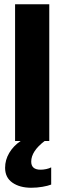

<svg xmlns="http://www.w3.org/2000/svg" viewBox="-20 -664 304 904"><path d="M221 124V205Q206 211 180 215.5Q154 220 127 220Q73 220 38.5 196Q4 172 4 126Q4 89 23.5 56Q43 23 77 0H51V-644H212V0H190Q127 48 127 97Q127 135 171 135Q184 135 198 132Q212 129 221 124Z"/></svg>

Font: Kanit SemiBold
Style: Regular
Weight: 600
Designer: Katatrad Team
Foundry: CadsonDemak
Version: Version 1.030